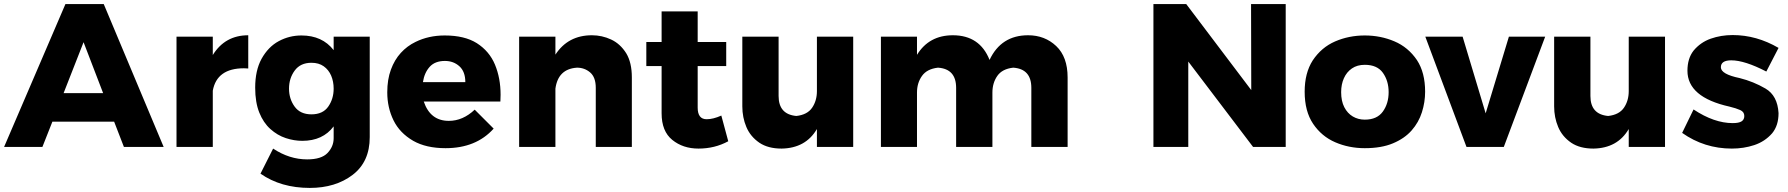

<svg xmlns="http://www.w3.org/2000/svg" viewBox="-25 -721 8774 942"><path d="M778 0H583L535 -124H232L183 0H-5L296 -701H484ZM481 -264 385 -514 287 -264Z M1019 0H841V-541H1019V-451Q1079 -548 1193 -548V-385L1172 -386Q1039 -386 1019 -276Z M1495 201Q1353 201 1253 131L1315 8Q1395 61 1482 61Q1552 61 1582 29.5Q1612 -2 1612 -43V-101Q1559 -30 1458 -30Q1418 -30 1377 -43.5Q1336 -57 1301.5 -88Q1267 -119 1247 -169Q1227 -219 1227 -291Q1227 -375 1258 -432Q1291 -491.5 1342.8 -519.2Q1394.5 -547 1454 -547Q1556 -547 1612 -475V-541H1789V-48Q1789 73 1705 137Q1621 201 1495 201ZM1503 -160Q1559 -160 1585.5 -198Q1612 -236 1612 -286Q1612 -321 1599.8 -349.8Q1587.5 -378.5 1563.2 -395.8Q1539 -413 1503 -413Q1449 -413 1421 -375Q1393 -337 1393 -286Q1393 -236 1420.5 -198Q1448 -160 1503 -160Z M2161 6Q2066 6 2002.5 -30Q1936 -68.5 1905.5 -131Q1875 -193.5 1875 -268Q1875 -331 1892.8 -379.2Q1910.5 -427.5 1941.5 -461.5Q1972.5 -495.5 2014 -515.5Q2078 -547 2157 -547Q2254 -547 2314 -509.5Q2376 -470 2403.5 -403.8Q2431 -337.5 2431 -256L2430 -223H2054Q2086 -128 2177 -128Q2246 -128 2304 -183L2397 -90Q2311 6 2161 6ZM2258 -318Q2258 -369.5 2229 -395.8Q2200 -422 2158 -422Q2109 -422 2083 -393Q2057 -364 2050 -318Z M3075 0H2898V-290Q2898 -342 2870.5 -365.5Q2843 -389 2806 -389Q2713 -383 2700 -286V0H2522V-541H2700V-453Q2762 -548 2879 -548Q2928.5 -548 2973.2 -527.2Q3018 -506.5 3047.5 -459.5Q3075 -414 3075 -341Z M3402 8Q3326 8 3273.5 -34.5Q3221 -77 3221 -165V-397H3146V-515H3221V-665H3398V-515H3538V-397H3398V-193Q3398 -136 3442 -136Q3474 -136 3514 -154L3548 -28Q3482 8 3402 8Z M3810 8Q3743.5 8 3701 -20.5Q3656.5 -51 3636.8 -98Q3617 -145 3617 -199V-541H3795V-250Q3795 -160 3882 -152Q3936 -158 3959.5 -192.5Q3983 -227 3983 -274V-541H4161V0H3983V-88Q3928 6 3810 8Z M5213 0H5035V-290Q5035 -383 4946 -389Q4892 -383 4868 -348.5Q4844 -314 4844 -267V0H4666V-290Q4666 -383 4577 -389Q4523 -383 4498.5 -348.5Q4474 -314 4474 -267V0H4297V-541H4474V-452Q4533 -548 4650 -548Q4782 -548 4830 -427Q4887 -548 5019 -548Q5101 -548 5157 -495Q5213 -442 5213 -341Z M5266 0Z M6283 0H6123L5805 -419V0H5634V-701H5795L6114 -279L6113 -701H6283Z M6671 6Q6593 6 6526 -23Q6459 -52 6417.5 -113.5Q6376 -175 6376 -271Q6376 -363 6415.5 -424.5Q6458 -488.5 6525.5 -517.8Q6593 -547 6671 -547Q6748.5 -547 6816.2 -518.2Q6884 -489.5 6927 -426Q6967 -365 6967 -271Q6967 -219.5 6951.2 -170Q6935.5 -120.5 6900.8 -81Q6866 -41.5 6809.2 -17.8Q6752.5 6 6671 6ZM6671 -134Q6731 -134 6759.5 -173.5Q6788 -213 6788 -269Q6788 -324 6760 -363.5Q6732 -403 6671 -403Q6633.5 -403 6607.8 -385.2Q6582 -367.5 6568.5 -337.2Q6555 -307 6555 -269Q6555 -225 6570.5 -195Q6586 -165 6612.2 -149.5Q6638.5 -134 6671 -134Z M7353 0H7170L6968 -541H7151L7264 -165L7378 -541H7556Z M7793 8Q7726.5 8 7684 -20.5Q7639.5 -51 7619.8 -98Q7600 -145 7600 -199V-541H7778V-250Q7778 -160 7865 -152Q7919 -158 7942.5 -192.5Q7966 -227 7966 -274V-541H8144V0H7966V-88Q7911 6 7793 8Z M8472 8Q8337 8 8228 -69L8284 -184Q8385 -117 8476 -117Q8506 -117 8519.5 -125.5Q8533 -134 8533 -152Q8533 -172 8513 -181Q8493 -190 8460 -198Q8254 -244 8254 -374Q8254 -434 8284 -472.5Q8318 -513.5 8368.2 -531.2Q8418.5 -549 8476 -549Q8593 -549 8701 -486L8641 -370Q8535 -425 8469 -425Q8418 -425 8418 -391Q8418 -357 8510 -338Q8578 -321 8637 -286.5Q8696 -252 8701 -166Q8701 -105 8669.5 -67Q8634 -26.5 8582 -9.2Q8530 8 8472 8Z"/></svg>

Font: Argentum Novus
Style: Bold
Weight: 700
Designer: Julieta Ulanovsky (font) & Cristiano Sobral (main changes)
Foundry: Julieta Ulanovsky (font) & Cristiano Sobral (main changes)
Version: Version 3.00;November 27, 2020;FontCreator 13.0.0.2655 64-bi